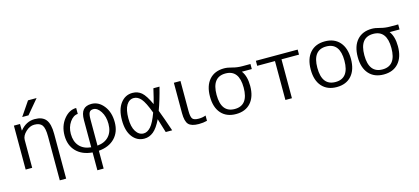

<svg xmlns="http://www.w3.org/2000/svg" viewBox="-72 -1365 4783 2193"><g transform="rotate(-15 2319.5 -268.5)"><path d="M322.3 -530.3Q413.1 -530.3 454.1 -479Q495.1 -427.7 495.1 -309.6V219.7H419.9V-299.8Q419.9 -398.4 393.1 -434.1Q366.2 -469.7 301.8 -469.7Q248 -469.7 200.2 -424.3Q152.3 -378.9 152.3 -330.1V0H75.2V-519.5H147.5L148.4 -442.4H150.4Q222.7 -530.3 322.3 -530.3ZM305.7 -756.8H407.2L266.6 -589.8H192.4Z M604.5 -259.8Q604.5 -372.1 667.5 -451.2Q730.5 -530.3 814.5 -530.3V-460Q761.7 -458 720.2 -398.9Q678.7 -339.8 678.7 -259.8Q678.7 -168.9 727.1 -114.7Q775.4 -60.5 864.3 -51.8V-373Q864.3 -455.1 896 -492.7Q927.7 -530.3 993.2 -530.3Q1078.1 -530.3 1138.2 -454.1Q1198.2 -377.9 1198.2 -259.8Q1198.2 -143.6 1128.9 -72.3Q1059.6 -1 938.5 8.8V219.7H864.3V8.8Q743.2 -1 673.8 -72.3Q604.5 -143.6 604.5 -259.8ZM938.5 -51.8Q1027.3 -60.5 1075.7 -114.7Q1124 -168.9 1124 -259.8Q1124 -347.7 1085.4 -407.2Q1046.9 -466.8 999 -466.8Q965.8 -466.8 952.1 -444.3Q938.5 -421.9 938.5 -360.4Z M1478.5 -530.3Q1540 -530.3 1584.5 -493.2Q1628.9 -456.1 1680.7 -343.8Q1698.2 -403.3 1724.6 -519.5H1796.9Q1758.8 -367.2 1716.8 -254.9Q1755.9 -154.3 1807.6 0H1731.4Q1707 -84 1680.7 -165Q1634.8 -69.3 1585.9 -29.8Q1537.1 9.8 1478.5 9.8Q1391.6 9.8 1337.4 -61.5Q1283.2 -132.8 1283.2 -259.8Q1283.2 -386.7 1337.9 -458.5Q1392.6 -530.3 1478.5 -530.3ZM1650.4 -252Q1602.5 -380.9 1564 -425.3Q1525.4 -469.7 1478.5 -469.7Q1423.8 -469.7 1391.6 -416.5Q1359.4 -363.3 1359.4 -259.8Q1359.4 -160.2 1394.5 -105Q1429.7 -49.8 1485.4 -49.8Q1529.3 -49.8 1569.3 -94.2Q1609.4 -138.7 1650.4 -252Z M2044.9 -519.5V-167Q2044.9 -94.7 2063 -72.3Q2081.1 -49.8 2135.7 -49.8Q2181.6 -49.8 2219.7 -64.5V-2Q2172.9 9.8 2122.1 9.8Q2034.2 9.8 2000.5 -26.9Q1966.8 -63.5 1966.8 -160.2V-519.5Z M2722.7 -259.8Q2722.7 -469.7 2562.5 -469.7Q2402.3 -469.7 2402.3 -259.8Q2402.3 -49.8 2562.5 -49.8Q2722.7 -49.8 2722.7 -259.8ZM2562.5 -530.3Q2602.5 -530.3 2656.7 -515.1Q2710.9 -500 2770.5 -500H2867.2V-440.4H2750Q2799.8 -375 2799.8 -259.8Q2799.8 -131.8 2736.8 -61Q2673.8 9.8 2562 9.8Q2450.2 9.8 2387.2 -61Q2324.2 -131.8 2324.2 -259.8Q2324.2 -387.7 2387.2 -459Q2450.2 -530.3 2562.5 -530.3Z M3223.6 -460V0H3146.5V-460H2936.5V-519.5H3430.7V-460Z M3578.6 -459Q3641.6 -530.3 3753.4 -530.3Q3865.2 -530.3 3928.2 -459Q3991.2 -387.7 3991.2 -259.8Q3991.2 -131.8 3928.2 -61Q3865.2 9.8 3753.4 9.8Q3641.6 9.8 3578.6 -61Q3515.6 -131.8 3515.6 -259.8Q3515.6 -387.7 3578.6 -459ZM3593.8 -259.8Q3593.8 -49.8 3753.9 -49.8Q3914.1 -49.8 3914.1 -259.8Q3914.1 -469.7 3753.9 -469.7Q3593.8 -469.7 3593.8 -259.8Z M4469.7 -259.8Q4469.7 -469.7 4309.6 -469.7Q4149.4 -469.7 4149.4 -259.8Q4149.4 -49.8 4309.6 -49.8Q4469.7 -49.8 4469.7 -259.8ZM4309.6 -530.3Q4349.6 -530.3 4403.8 -515.1Q4458 -500 4517.6 -500H4614.3V-440.4H4497.1Q4546.9 -375 4546.9 -259.8Q4546.9 -131.8 4483.9 -61Q4420.9 9.8 4309.1 9.8Q4197.3 9.8 4134.3 -61Q4071.3 -131.8 4071.3 -259.8Q4071.3 -387.7 4134.3 -459Q4197.3 -530.3 4309.6 -530.3Z"/></g></svg>

Font: Mgen+ 1c regular
Style: Regular
Weight: 400
Designer: [Source Han Sans]
Ryoko NISHIZUKA  (kana & ideographs); Paul D. Hunt (Latin, Greek & Cyrillic); Wenlong ZHANG  (bopomofo
Version: Version 1.059.20150602